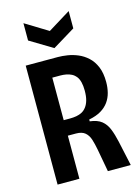

<svg xmlns="http://www.w3.org/2000/svg" viewBox="-130 -956 751 1029"><g transform="rotate(-15 245.0 -441.5)"><path d="M58 0V-660H236Q260 -660 289 -655.5Q318 -651 346.5 -639Q375 -627 399 -605Q423 -583 437.5 -548.5Q452 -514 452 -464Q452 -433 445 -405.5Q438 -378 422 -355.5Q406 -333 379.5 -317Q353 -301 312 -293V-283Q354 -278 377 -259.5Q400 -241 412.5 -210Q425 -179 434 -138L464 0H337L314 -126Q308 -158 300 -183.5Q292 -209 274.5 -224Q257 -239 224 -239H179V0ZM179 -325H215Q233 -325 250 -328Q267 -331 281 -338.5Q295 -346 306 -360.5Q317 -375 323 -396.5Q329 -418 329 -449Q329 -476 324 -496Q319 -516 309 -528.5Q299 -541 285.5 -548Q272 -555 256 -558Q240 -561 223 -561H179ZM105 -883 231 -806 356 -883V-787L231 -711L105 -787Z"/></g></svg>

Font: Bricolage Grotesque Condensed SemiBold
Style: Regular
Weight: 600
Width: 3
Designer: Mathieu Triay
Foundry: Atelier Triay
Version: Version 1.000;gftools[0.9.30]